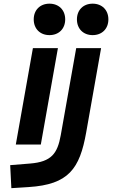

<svg xmlns="http://www.w3.org/2000/svg" viewBox="-20 -776 626 1031"><path d="M41 234.4 133.8 228.5C348.6 214.8 408.2 130.4 442.9 -65.4L522.9 -517.6H389.2L306.2 -49.8C288.6 48.3 256.3 92.8 142.1 102.1L34.7 110.8ZM64.9 0H199.2L291 -517.6H156.7ZM245.6 -587.4C295.9 -587.4 330.1 -621.6 330.1 -671.9C330.1 -722.2 295.9 -756.3 245.6 -756.3C195.3 -756.3 161.1 -722.2 161.1 -671.9C161.1 -621.6 195.3 -587.4 245.6 -587.4ZM477.5 -587.4C527.8 -587.4 562 -621.6 562 -671.9C562 -722.2 527.8 -756.3 477.5 -756.3C427.2 -756.3 393.1 -722.2 393.1 -671.9C393.1 -621.6 427.2 -587.4 477.5 -587.4Z"/></svg>

Font: Cascadia Mono NF
Style: Bold Italic
Weight: 700
Italic angle: -10°
Monospace: yes
Designer: Aaron Bell
Foundry: Saja Typeworks
Version: Version 2404.023